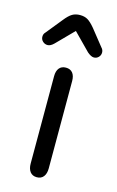

<svg xmlns="http://www.w3.org/2000/svg" viewBox="-100 -626 413 677"><g transform="rotate(15 106.0 -287.0)"><path d="M73 -32Q73 -13 81.5 -2Q90 9 106 9Q122 9 130.5 -2Q139 -13 139 -32V-351Q139 -370 130.5 -380.5Q122 -391 106 -391Q90 -391 81.5 -380.5Q73 -370 73 -351ZM106 -525 167 -463Q181 -451 191 -451Q201 -451 208 -458Q215 -465 215 -475Q215 -485 208 -492L161 -551Q146 -569 134.5 -576Q123 -583 106 -583Q90 -583 78 -576Q66 -569 51 -550L4 -492Q0 -488 -1.5 -484Q-3 -480 -3 -475Q-3 -465 4.5 -458Q12 -451 22 -451Q33 -451 45 -463Z"/></g></svg>

Font: Beiruti
Style: Regular
Weight: 400
Designer: Arlette Boutros
Foundry: Boutros
Version: Version 1.41